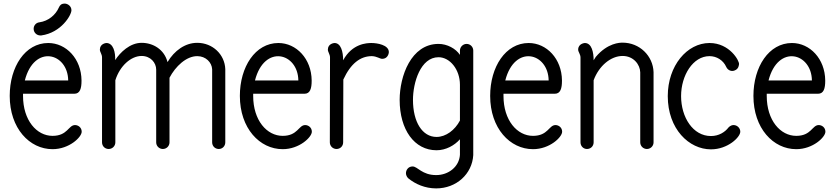

<svg xmlns="http://www.w3.org/2000/svg" viewBox="-20 -820 4649 1067"><path d="M204 -623C205 -623 208 -623 209 -623C320 -638 377 -736 377 -763C377 -787 355 -800 340 -800C320 -800 313 -791 307 -778C289 -737 249 -703 199 -696C180 -694 167 -678 167 -660C167 -639 184 -623 204 -623ZM359 -373H118C170 -576 357 -527 359 -373ZM434 -88C434 -112 414 -125 397 -125C360 -125 356 -65 272 -65C184 -65 108 -151 108 -287C108 -291 108 -295 108 -299H393C425 -299 433 -329 433 -371V-373C432 -493 348 -581 248 -581C120 -581 34 -449 34 -287C34 -107 144 9 272 9C365 9 434 -58 434 -88Z M547 -501V-29C547 -8 563 8 584 8C604 8 621 -8 621 -29V-374C646 -454 708 -509 767 -509C817 -509 848 -471 848 -433V-29C848 -8 865 8 885 8C905 8 922 -8 922 -29V-388C955 -451 1015 -508 1076 -508C1124 -508 1157 -473 1159 -435V-29C1159 -8 1175 8 1196 8C1216 8 1232 -8 1232 -29V-436C1229 -517 1162 -582 1076 -582C1009 -582 949 -539 911 -475C893 -545 831 -582 767 -582C702 -582 648 -529 620 -486C622 -529 610 -581 571 -581C570 -581 535 -578 535 -544C535 -531 547 -519 547 -501Z M1638 -373H1397C1449 -576 1636 -527 1638 -373ZM1713 -88C1713 -112 1693 -125 1676 -125C1639 -125 1635 -65 1551 -65C1463 -65 1387 -151 1387 -287C1387 -291 1387 -295 1387 -299H1672C1704 -299 1712 -329 1712 -371V-373C1711 -493 1627 -581 1527 -581C1399 -581 1313 -449 1313 -287C1313 -107 1423 9 1551 9C1644 9 1713 -58 1713 -88Z M1887 -485C1887 -534 1874 -581 1839 -581C1837 -581 1802 -578 1802 -544C1802 -531 1814 -518 1814 -501L1813 -29C1813 -8 1830 8 1850 8C1871 8 1887 -8 1887 -29L1888 -378C1929 -467 1982 -507 2044 -508H2047C2075 -507 2091 -493 2104 -493C2134 -493 2141 -522 2141 -530C2141 -571 2075 -581 2044 -581C2019 -581 1937 -578 1887 -485Z M2406 -59C2327 -59 2275 -142 2275 -265C2275 -361 2317 -502 2417 -502C2480 -502 2536 -434 2536 -349V-150C2508 -97 2458 -59 2406 -59ZM2236 142C2236 159 2247 169 2249 171C2288 203 2342 227 2404 227C2516 227 2604 147 2610 42V-539C2610 -559 2594 -576 2573 -576C2553 -576 2536 -559 2536 -539V-515C2513 -550 2465 -576 2417 -576C2264 -576 2201 -396 2201 -265C2201 -99 2283 15 2406 15C2458 15 2506 -12 2536 -46V40C2532 107 2472 153 2404 153C2325 153 2301 105 2273 105C2248 105 2236 126 2236 142Z M3029 -373H2788C2840 -576 3027 -527 3029 -373ZM3104 -88C3104 -112 3084 -125 3067 -125C3030 -125 3026 -65 2942 -65C2854 -65 2778 -151 2778 -287C2778 -291 2778 -295 2778 -299H3063C3095 -299 3103 -329 3103 -371V-373C3102 -493 3018 -581 2918 -581C2790 -581 2704 -449 2704 -287C2704 -107 2814 9 2942 9C3035 9 3104 -58 3104 -88Z M3206 -500V-29C3206 -8 3222 8 3242 8C3263 8 3279 -8 3279 -29V-374C3309 -455 3375 -509 3440 -509C3501 -509 3537 -461 3538 -418V-29C3538 -8 3555 8 3575 8C3595 8 3612 -8 3612 -29V-419C3609 -510 3534 -583 3440 -583C3425 -583 3357 -582 3291 -504L3279 -485C3279 -528 3269 -581 3230 -581C3229 -581 3193 -578 3193 -544C3193 -531 3206 -519 3206 -500Z M4094 -88C4094 -109 4076 -125 4057 -125C4040 -125 4030 -113 4028 -111C4009 -86 3975 -64 3931 -64C3831 -64 3765 -168 3765 -286C3765 -401 3831 -508 3923 -508C3962 -508 3999 -486 4016 -448C4024 -430 4045 -420 4064 -429C4086 -438 4086 -459 4087 -463C4090 -481 4035 -581 3923 -581C3798 -581 3691 -455 3691 -286C3691 -103 3809 10 3931 10C4025 10 4094 -58 4094 -88Z M4492 -373H4251C4303 -576 4490 -527 4492 -373ZM4567 -88C4567 -112 4547 -125 4530 -125C4493 -125 4489 -65 4405 -65C4317 -65 4241 -151 4241 -287C4241 -291 4241 -295 4241 -299H4526C4558 -299 4566 -329 4566 -371V-373C4565 -493 4481 -581 4381 -581C4253 -581 4167 -449 4167 -287C4167 -107 4277 9 4405 9C4498 9 4567 -58 4567 -88Z"/></svg>

Font: LS
Style: Regular
Weight: 400
Designer: BSozoo
Foundry: BSozoo
Version: Version 001.000